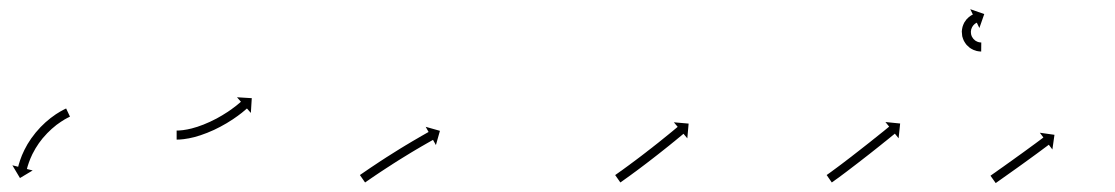

<svg xmlns="http://www.w3.org/2000/svg" viewBox="-20 -485 2468 425"><path d="M133.3 -226.1C133.9 -226.3 134.4 -226.6 134.9 -226.8L126.4 -244.9C125.9 -244.7 125.3 -244.4 124.8 -244.1C124.8 -244.1 124.8 -244.1 124.7 -244.1C124.7 -244.1 124.7 -244.1 124.7 -244.1C123.1 -243.3 121.5 -242.5 119.9 -241.7C119.9 -241.7 119.9 -241.7 119.9 -241.7C119.8 -241.7 119.8 -241.6 119.8 -241.6C117.4 -240.3 114.9 -239 112.5 -237.6C112.5 -237.6 112.5 -237.6 112.5 -237.6C112.4 -237.5 112.4 -237.5 112.4 -237.5C109.3 -235.7 106.2 -233.7 103.2 -231.8C103.2 -231.8 103.2 -231.7 103.1 -231.7C103.1 -231.7 103 -231.6 103 -231.6C99.5 -229.2 96 -226.7 92.6 -224.1C92.6 -224.1 92.6 -224.1 92.5 -224.1C92.5 -224 92.4 -224 92.4 -224C88.7 -221 85 -218 81.4 -214.8C81.4 -214.8 81.3 -214.8 81.3 -214.7C81.2 -214.7 81.2 -214.7 81.2 -214.7C77.4 -211.2 73.7 -207.7 70.1 -204C70.1 -204 70.1 -204 70 -203.9C70 -203.9 69.9 -203.8 69.9 -203.8C66.3 -200 62.8 -196 59.4 -192C59.4 -192 59.3 -192 59.3 -191.9C59.2 -191.9 59.2 -191.8 59.2 -191.8C55.9 -187.7 52.7 -183.5 49.6 -179.2C49.6 -179.2 49.5 -179.2 49.5 -179.1C49.4 -179.1 49.4 -179 49.4 -179C46.5 -174.8 43.7 -170.5 41.1 -166.2C41.1 -166.2 41 -166.1 41 -166C41 -166 40.9 -165.9 40.9 -165.9C38.5 -161.8 36.3 -157.6 34.1 -153.3C34.1 -153.3 34.1 -153.3 34 -153.2C34 -153.2 34 -153.1 34 -153.1C32.1 -149.3 30.3 -145.4 28.7 -141.5C28.7 -141.5 28.6 -141.4 28.6 -141.4C28.6 -141.3 28.6 -141.3 28.6 -141.3C27.2 -137.9 26 -134.5 24.8 -131.1C24.8 -131.1 24.7 -131.1 24.7 -131.1C24.7 -131 24.7 -131 24.7 -131C23.8 -128.3 23 -125.7 22.2 -123C22.2 -123 22.1 -123 22.1 -123C22.1 -122.9 22.1 -122.9 22.1 -122.9C21.6 -121.2 21.1 -119.5 20.7 -117.7C20.7 -117.7 20.7 -117.7 20.7 -117.7C20.7 -117.7 20.7 -117.7 20.7 -117.7C20.5 -117.1 20.3 -116.5 20.2 -115.9L7.4 -119.1L24.2 -90.9L52.3 -107.7L39.6 -110.9C39.7 -111.5 39.9 -112.1 40 -112.7C40 -112.7 40 -112.6 40 -112.6C40 -112.6 40 -112.6 40 -112.6C40.4 -114.2 40.9 -115.8 41.3 -117.4C41.3 -117.4 41.3 -117.3 41.3 -117.3C41.3 -117.3 41.3 -117.3 41.3 -117.3C42 -119.7 42.8 -122.2 43.7 -124.6C43.7 -124.6 43.6 -124.6 43.6 -124.5C43.6 -124.5 43.6 -124.4 43.6 -124.4C44.7 -127.6 45.9 -130.7 47.2 -133.8C47.2 -133.8 47.1 -133.8 47.1 -133.7C47.1 -133.7 47.1 -133.6 47.1 -133.6C48.6 -137.3 50.3 -140.9 52 -144.5C52 -144.5 52 -144.4 51.9 -144.3C51.9 -144.3 51.9 -144.2 51.9 -144.2C53.9 -148.2 56 -152.1 58.3 -155.9C58.3 -155.9 58.2 -155.9 58.2 -155.8C58.2 -155.8 58.1 -155.7 58.1 -155.7C60.6 -159.8 63.2 -163.8 65.9 -167.7C65.9 -167.7 65.9 -167.7 65.8 -167.6C65.8 -167.6 65.7 -167.5 65.7 -167.5C68.6 -171.5 71.6 -175.4 74.7 -179.3C74.7 -179.3 74.7 -179.2 74.7 -179.2C74.6 -179.1 74.6 -179.1 74.6 -179.1C77.8 -182.8 81.1 -186.5 84.5 -190.1C84.5 -190.1 84.4 -190.1 84.4 -190C84.4 -190 84.3 -189.9 84.3 -189.9C87.7 -193.3 91.1 -196.7 94.7 -199.9C94.7 -199.9 94.6 -199.8 94.6 -199.8C94.5 -199.8 94.5 -199.7 94.5 -199.7C97.9 -202.7 101.3 -205.5 104.8 -208.3C104.8 -208.3 104.8 -208.3 104.7 -208.2C104.7 -208.2 104.6 -208.2 104.6 -208.2C107.8 -210.6 111.1 -212.9 114.4 -215.1C114.4 -215.1 114.3 -215.1 114.3 -215.1C114.2 -215.1 114.2 -215 114.2 -215C117 -216.9 119.8 -218.6 122.7 -220.4C122.7 -220.4 122.6 -220.3 122.6 -220.3C122.5 -220.3 122.5 -220.3 122.5 -220.3C124.7 -221.5 126.9 -222.8 129.2 -224C129.2 -224 129.2 -224 129.1 -223.9C129.1 -223.9 129.1 -223.9 129.1 -223.9C130.5 -224.7 132 -225.4 133.4 -226.1C133.4 -226.1 133.4 -226.1 133.4 -226.1C133.4 -226.1 133.3 -226.1 133.3 -226.1Z M372.6 -196C372.1 -196 371.5 -196 371 -196L371 -176C371.7 -176 372.3 -176 372.9 -176C372.9 -176 372.9 -176 372.9 -176C372.9 -176 373 -176 373 -176C374.7 -176.1 376.5 -176.1 378.2 -176.2C378.2 -176.2 378.3 -176.2 378.3 -176.2C378.3 -176.2 378.4 -176.2 378.4 -176.2C381.1 -176.4 383.9 -176.7 386.6 -177C386.6 -177 386.6 -177 386.7 -177C386.7 -177 386.8 -177 386.8 -177C390.4 -177.5 393.9 -178 397.4 -178.7C397.4 -178.7 397.5 -178.7 397.5 -178.7C397.6 -178.7 397.7 -178.7 397.7 -178.7C401.8 -179.5 406 -180.5 410.2 -181.5C410.2 -181.5 410.2 -181.5 410.3 -181.6C410.3 -181.6 410.4 -181.6 410.4 -181.6C415 -182.9 419.6 -184.2 424.2 -185.7C424.2 -185.7 424.2 -185.7 424.3 -185.7C424.3 -185.7 424.4 -185.8 424.4 -185.8C429.3 -187.4 434.1 -189.2 438.9 -191.1C438.9 -191.1 439 -191.1 439 -191.1C439.1 -191.1 439.1 -191.2 439.1 -191.2C444.1 -193.2 449 -195.3 453.8 -197.5C453.8 -197.5 453.9 -197.6 453.9 -197.6C454 -197.6 454 -197.6 454 -197.6C458.8 -199.9 463.6 -202.3 468.4 -204.8C468.4 -204.8 468.4 -204.8 468.4 -204.8C468.5 -204.9 468.5 -204.9 468.5 -204.9C473.1 -207.3 477.6 -209.9 482.1 -212.5C482.1 -212.5 482.1 -212.5 482.2 -212.6C482.2 -212.6 482.2 -212.6 482.2 -212.6C486.4 -215.1 490.5 -217.7 494.6 -220.4C494.6 -220.4 494.6 -220.4 494.6 -220.4C494.6 -220.4 494.7 -220.4 494.7 -220.4C498.3 -222.9 501.9 -225.3 505.4 -227.9C505.4 -227.9 505.4 -227.9 505.4 -227.9C505.5 -227.9 505.5 -227.9 505.5 -227.9C508.5 -230.1 511.4 -232.3 514.3 -234.6C514.3 -234.6 514.3 -234.6 514.3 -234.6C514.4 -234.6 514.4 -234.6 514.4 -234.6C516.6 -236.4 518.8 -238.2 520.9 -240C520.9 -240 521 -240 521 -240C521 -240 521 -240 521 -240C522.4 -241.2 523.8 -242.4 525.1 -243.6L525.2 -243.6L525.2 -243.6C525.6 -244 526.1 -244.5 526.6 -244.9L535.3 -235L537.3 -267.7L504.6 -269.7L513.3 -259.8C512.8 -259.4 512.4 -259 511.9 -258.6L512 -258.6L512 -258.6C510.7 -257.5 509.4 -256.4 508.1 -255.3C508.1 -255.3 508.1 -255.3 508.1 -255.3C508.1 -255.3 508.1 -255.4 508.1 -255.4C506.1 -253.6 504 -252 501.9 -250.3C501.9 -250.3 501.9 -250.3 502 -250.3C502 -250.3 502 -250.4 502 -250.4C499.2 -248.2 496.5 -246.1 493.6 -244.1C493.6 -244.1 493.7 -244.1 493.7 -244.1C493.7 -244.1 493.8 -244.1 493.8 -244.1C490.4 -241.7 487 -239.4 483.5 -237C483.5 -237 483.5 -237.1 483.6 -237.1C483.6 -237.1 483.6 -237.1 483.6 -237.1C479.7 -234.6 475.8 -232.1 471.8 -229.7C471.8 -229.7 471.9 -229.7 471.9 -229.7C471.9 -229.8 472 -229.8 472 -229.8C467.7 -227.3 463.3 -224.8 459 -222.4C459 -222.4 459 -222.5 459 -222.5C459.1 -222.5 459.1 -222.5 459.1 -222.5C454.6 -220.2 450 -217.9 445.4 -215.7C445.4 -215.7 445.4 -215.7 445.5 -215.7C445.5 -215.7 445.5 -215.7 445.5 -215.7C440.9 -213.6 436.2 -211.6 431.5 -209.7C431.5 -209.7 431.5 -209.7 431.6 -209.7C431.6 -209.7 431.7 -209.7 431.7 -209.7C427.1 -208 422.5 -206.3 417.9 -204.7C417.9 -204.7 418 -204.7 418 -204.7C418.1 -204.7 418.1 -204.7 418.1 -204.7C413.8 -203.4 409.5 -202.1 405.1 -200.9C405.1 -200.9 405.2 -200.9 405.2 -200.9C405.3 -200.9 405.3 -200.9 405.3 -200.9C401.5 -200 397.6 -199.1 393.7 -198.3C393.7 -198.3 393.8 -198.3 393.8 -198.3C393.9 -198.3 393.9 -198.4 393.9 -198.4C390.7 -197.8 387.4 -197.3 384.2 -196.8C384.2 -196.8 384.2 -196.8 384.3 -196.8C384.3 -196.8 384.4 -196.9 384.4 -196.9C381.9 -196.6 379.5 -196.4 377 -196.2C377 -196.2 377.1 -196.2 377.1 -196.2C377.1 -196.2 377.2 -196.2 377.2 -196.2C375.6 -196.1 374.1 -196 372.5 -196C372.5 -196 372.6 -196 372.6 -196C372.6 -196 372.6 -196 372.6 -196Z M778.3 -98.7C777.8 -98.3 777.2 -97.9 776.7 -97.5L788.1 -81.1C788.7 -81.5 789.2 -81.9 789.8 -82.2C791.3 -83.3 792.9 -84.4 794.4 -85.5L794.4 -85.5L794.4 -85.4C796.8 -87.1 799.2 -88.8 801.6 -90.4L801.6 -90.4L801.6 -90.4C804.7 -92.5 807.9 -94.7 811 -96.8L811 -96.8L811 -96.8C814.7 -99.3 818.4 -101.8 822.2 -104.3L822.2 -104.3L822.2 -104.3C826.3 -107 830.5 -109.8 834.7 -112.5L834.7 -112.5L834.7 -112.5C839.2 -115.4 843.7 -118.3 848.2 -121.2L848.1 -121.2L848.1 -121.2C852.8 -124.2 857.5 -127.1 862.1 -130.1L862.1 -130.1L862.1 -130.1C866.8 -133 871.5 -135.9 876.2 -138.8L876.2 -138.8L876.2 -138.8C880.7 -141.6 885.3 -144.4 889.9 -147.2L889.9 -147.2L889.9 -147.2C894.2 -149.7 898.5 -152.3 902.8 -154.9L902.8 -154.9L902.7 -154.8C906.6 -157.1 910.5 -159.4 914.4 -161.7L914.3 -161.6L914.3 -161.6C917.6 -163.5 920.9 -165.4 924.2 -167.3L924.2 -167.3L924.2 -167.3C926.7 -168.8 929.3 -170.2 931.8 -171.6L931.8 -171.6L931.8 -171.6C933.4 -172.6 935.1 -173.5 936.7 -174.4C937.3 -174.7 937.9 -175.1 938.5 -175.4L944.9 -163.9L953.8 -195.4L922.3 -204.3L928.7 -192.8C928.1 -192.5 927.5 -192.2 926.9 -191.9C925.3 -190.9 923.6 -190 922 -189.1L922 -189.1L922 -189.1C919.4 -187.6 916.8 -186.1 914.3 -184.7L914.3 -184.7L914.2 -184.7C910.9 -182.8 907.6 -180.9 904.3 -178.9L904.3 -178.9L904.3 -178.9C900.4 -176.7 896.5 -174.4 892.6 -172.1L892.6 -172.1L892.6 -172.1C888.2 -169.5 883.9 -166.9 879.6 -164.3L879.6 -164.3L879.5 -164.3C874.9 -161.5 870.3 -158.7 865.7 -155.9L865.7 -155.9L865.7 -155.9C861 -152.9 856.2 -150 851.5 -147L851.5 -147L851.5 -147C846.8 -144.1 842.1 -141.1 837.4 -138.1L837.4 -138.1L837.3 -138.1C832.8 -135.1 828.3 -132.2 823.8 -129.3L823.8 -129.3L823.7 -129.3C819.5 -126.5 815.3 -123.7 811.1 -120.9L811.1 -120.9L811.1 -120.9C807.3 -118.4 803.6 -115.9 799.8 -113.4L799.8 -113.4L799.8 -113.4C796.6 -111.2 793.5 -109.1 790.3 -106.9L790.3 -106.9L790.3 -106.9C787.9 -105.2 785.5 -103.6 783 -101.9L783 -101.9L783 -101.9C781.5 -100.8 779.9 -99.7 778.3 -98.7Z M1343.3 -98.6C1342.8 -98.3 1342.3 -97.9 1341.7 -97.5L1353.2 -81.1C1353.7 -81.5 1354.2 -81.9 1354.8 -82.2L1354.8 -82.2L1354.8 -82.2C1356.3 -83.3 1357.8 -84.4 1359.3 -85.4L1359.3 -85.4L1359.4 -85.5C1361.7 -87.1 1364.1 -88.8 1366.4 -90.5L1366.4 -90.5L1366.4 -90.5C1369.5 -92.7 1372.5 -94.9 1375.6 -97.1L1375.6 -97.1L1375.6 -97.1C1379.2 -99.7 1382.8 -102.3 1386.3 -105L1386.3 -105L1386.4 -105C1390.3 -108 1394.3 -110.9 1398.3 -113.9L1398.3 -113.9L1398.3 -113.9C1402.6 -117.1 1406.8 -120.3 1411 -123.5L1411 -123.5L1411 -123.5C1415.4 -126.9 1419.7 -130.2 1424.1 -133.6L1424.1 -133.6L1424.1 -133.6C1428.4 -136.9 1432.8 -140.3 1437.1 -143.7L1437.1 -143.7L1437.1 -143.7C1441.3 -147 1445.4 -150.3 1449.6 -153.6L1449.6 -153.6L1449.6 -153.6C1453.5 -156.7 1457.4 -159.8 1461.3 -162.9L1461.3 -162.9L1461.3 -162.9C1464.7 -165.7 1468.2 -168.5 1471.6 -171.3L1471.6 -171.3L1471.7 -171.3C1474.6 -173.7 1477.5 -176.1 1480.4 -178.5L1480.4 -178.5L1480.4 -178.5C1482.6 -180.3 1484.9 -182.2 1487.1 -184L1487.1 -184L1487.1 -184C1488.5 -185.2 1490 -186.4 1491.4 -187.6C1491.9 -188 1492.4 -188.5 1492.9 -188.9L1501.4 -178.8L1504.3 -211.4L1471.6 -214.3L1480.1 -204.2C1479.6 -203.8 1479.1 -203.4 1478.6 -203C1477.2 -201.8 1475.7 -200.6 1474.3 -199.4L1474.3 -199.4L1474.3 -199.4C1472.1 -197.6 1469.9 -195.7 1467.7 -193.9L1467.7 -193.9L1467.7 -193.9C1464.8 -191.5 1461.9 -189.2 1459 -186.8L1459 -186.8L1459 -186.8C1455.6 -184 1452.2 -181.3 1448.7 -178.5L1448.7 -178.5L1448.7 -178.5C1444.9 -175.4 1441 -172.3 1437.2 -169.2L1437.2 -169.2L1437.2 -169.2C1433 -166 1428.9 -162.7 1424.7 -159.4L1424.7 -159.4L1424.8 -159.4C1420.5 -156.1 1416.2 -152.7 1411.8 -149.4L1411.9 -149.4L1411.9 -149.4C1407.5 -146.1 1403.2 -142.7 1398.9 -139.4L1398.9 -139.4L1398.9 -139.4C1394.7 -136.3 1390.5 -133.1 1386.3 -129.9L1386.3 -129.9L1386.3 -129.9C1382.4 -127 1378.4 -124 1374.4 -121.1L1374.5 -121.1L1374.5 -121.1C1370.9 -118.5 1367.4 -115.9 1363.8 -113.3L1363.8 -113.3L1363.8 -113.3C1360.8 -111.1 1357.8 -108.9 1354.8 -106.7L1354.8 -106.7L1354.8 -106.8C1352.5 -105.1 1350.1 -103.4 1347.8 -101.8L1347.8 -101.8L1347.8 -101.8C1346.3 -100.7 1344.8 -99.7 1343.3 -98.6L1343.3 -98.6Z M1811.3 -98.6C1810.8 -98.3 1810.3 -97.9 1809.8 -97.6L1821.2 -81.1C1821.7 -81.5 1822.2 -81.9 1822.8 -82.2L1822.8 -82.2L1822.8 -82.2C1824.3 -83.3 1825.8 -84.4 1827.3 -85.4L1827.3 -85.4L1827.3 -85.5C1829.7 -87.1 1832 -88.8 1834.3 -90.5L1834.3 -90.5L1834.4 -90.5C1837.4 -92.8 1840.4 -95 1843.4 -97.2L1843.4 -97.2L1843.4 -97.2C1847 -99.9 1850.5 -102.6 1854.1 -105.2L1854.1 -105.2L1854.1 -105.2C1858.1 -108.2 1862 -111.2 1866 -114.3L1866 -114.3L1866 -114.3C1870.2 -117.5 1874.4 -120.7 1878.7 -124L1878.7 -124L1878.7 -124C1883 -127.3 1887.4 -130.7 1891.7 -134.1L1891.7 -134.1L1891.7 -134.1C1896 -137.5 1900.4 -140.8 1904.7 -144.2L1904.7 -144.2L1904.7 -144.2C1908.9 -147.5 1913 -150.8 1917.2 -154.1L1917.2 -154.1L1917.2 -154.1C1921.1 -157.2 1925 -160.3 1928.9 -163.4L1928.9 -163.4L1928.9 -163.4C1932.4 -166.2 1935.9 -169 1939.3 -171.8L1939.4 -171.8L1939.4 -171.8C1942.3 -174.1 1945.2 -176.5 1948.2 -178.9C1950.4 -180.7 1952.7 -182.5 1954.9 -184.4C1956.4 -185.5 1957.8 -186.7 1959.3 -187.9C1959.8 -188.3 1960.3 -188.7 1960.8 -189.2L1969.1 -178.9L1972.5 -211.6L1939.9 -214.9L1948.2 -204.7C1947.7 -204.2 1947.2 -203.8 1946.6 -203.4C1945.2 -202.2 1943.8 -201.1 1942.3 -199.9C1940.1 -198.1 1937.8 -196.2 1935.6 -194.4C1932.7 -192.1 1929.7 -189.7 1926.8 -187.4L1926.8 -187.4L1926.8 -187.4C1923.4 -184.6 1919.9 -181.8 1916.4 -179L1916.4 -179.1L1916.4 -179.1C1912.6 -176 1908.7 -172.9 1904.8 -169.8L1904.8 -169.8L1904.8 -169.8C1900.6 -166.5 1896.5 -163.2 1892.3 -160L1892.3 -160L1892.3 -160C1888 -156.6 1883.7 -153.2 1879.4 -149.9L1879.4 -149.9L1879.4 -149.9C1875.1 -146.5 1870.8 -143.2 1866.4 -139.8L1866.4 -139.8L1866.5 -139.8C1862.3 -136.6 1858.1 -133.4 1853.9 -130.2L1853.9 -130.2L1853.9 -130.2C1849.9 -127.2 1846 -124.2 1842.1 -121.2L1842.1 -121.2L1842.1 -121.2C1838.5 -118.6 1835 -115.9 1831.5 -113.3L1831.5 -113.3L1831.5 -113.3C1828.5 -111.1 1825.5 -108.9 1822.5 -106.7L1822.5 -106.7L1822.6 -106.7C1820.3 -105 1818 -103.4 1815.7 -101.7L1815.7 -101.7L1815.7 -101.7C1814.2 -100.7 1812.8 -99.6 1811.3 -98.6L1811.3 -98.6ZM2150.8 -371C2151.2 -371 2151.5 -371 2151.9 -371L2152.1 -391C2151.8 -391 2151.5 -391 2151.2 -391C2151.2 -391 2151.3 -391 2151.3 -391C2151.4 -391 2151.4 -391 2151.4 -391C2150.7 -391 2149.9 -391.1 2149.2 -391.2C2149.2 -391.2 2149.3 -391.2 2149.4 -391.1C2149.4 -391.1 2149.5 -391.1 2149.5 -391.1C2148.4 -391.3 2147.2 -391.5 2146.1 -391.8C2146.1 -391.8 2146.2 -391.7 2146.3 -391.7C2146.5 -391.7 2146.6 -391.6 2146.6 -391.6C2145.1 -392 2143.7 -392.5 2142.3 -393.1C2142.3 -393.1 2142.4 -393 2142.6 -393C2142.7 -392.9 2142.9 -392.9 2142.9 -392.9C2141.3 -393.6 2139.7 -394.5 2138.2 -395.5C2138.2 -395.5 2138.4 -395.4 2138.5 -395.3C2138.7 -395.2 2138.8 -395.1 2138.8 -395.1C2137.2 -396.3 2135.7 -397.7 2134.4 -399.2C2134.4 -399.2 2134.5 -399 2134.6 -398.9C2134.8 -398.7 2134.9 -398.6 2134.9 -398.6C2133.6 -400.2 2132.4 -402 2131.3 -403.9C2131.3 -403.9 2131.4 -403.7 2131.5 -403.5C2131.6 -403.3 2131.7 -403.1 2131.7 -403.1C2130.8 -405.1 2130 -407.2 2129.5 -409.4C2129.5 -409.4 2129.5 -409.2 2129.5 -408.9C2129.6 -408.7 2129.6 -408.5 2129.6 -408.5C2129.2 -410.7 2129 -412.9 2129 -415.1C2129 -415.1 2129 -414.9 2129 -414.7C2129 -414.5 2129 -414.3 2129 -414.3C2129.1 -416.4 2129.4 -418.5 2129.9 -420.6C2129.9 -420.6 2129.9 -420.4 2129.8 -420.2C2129.8 -420 2129.7 -419.8 2129.7 -419.8C2130.3 -421.7 2131.1 -423.6 2132 -425.4C2132 -425.4 2131.9 -425.2 2131.8 -425.1C2131.7 -424.9 2131.6 -424.7 2131.6 -424.7C2132.5 -426.3 2133.5 -427.8 2134.7 -429.2C2134.7 -429.2 2134.6 -429.1 2134.5 -428.9C2134.4 -428.8 2134.3 -428.7 2134.3 -428.7C2135.3 -429.8 2136.3 -430.9 2137.5 -431.9C2137.5 -431.9 2137.4 -431.8 2137.3 -431.7C2137.2 -431.6 2137.1 -431.6 2137.1 -431.6C2138 -432.3 2139 -433 2139.9 -433.6C2139.9 -433.6 2139.9 -433.6 2139.8 -433.5C2139.7 -433.5 2139.6 -433.4 2139.6 -433.4C2140.3 -433.8 2140.9 -434.2 2141.6 -434.5C2141.6 -434.5 2141.5 -434.5 2141.5 -434.5C2141.4 -434.5 2141.4 -434.4 2141.4 -434.4C2141.7 -434.6 2141.9 -434.7 2142.2 -434.8L2147.9 -423L2158.7 -453.9L2127.7 -464.7L2133.5 -452.8C2133.2 -452.7 2132.8 -452.5 2132.5 -452.3C2132.5 -452.3 2132.4 -452.3 2132.4 -452.3C2132.4 -452.3 2132.3 -452.3 2132.3 -452.3C2131.3 -451.7 2130.3 -451.2 2129.3 -450.6C2129.3 -450.6 2129.3 -450.5 2129.2 -450.5C2129.1 -450.4 2129 -450.4 2129 -450.4C2127.5 -449.4 2126.1 -448.4 2124.7 -447.3C2124.7 -447.3 2124.6 -447.2 2124.5 -447.1C2124.4 -447 2124.3 -446.9 2124.3 -446.9C2122.6 -445.4 2121 -443.8 2119.4 -442.1C2119.4 -442.1 2119.3 -442 2119.2 -441.9C2119.1 -441.8 2119 -441.6 2119 -441.6C2117.3 -439.5 2115.8 -437.3 2114.4 -435C2114.4 -435 2114.3 -434.8 2114.2 -434.6C2114.2 -434.5 2114.1 -434.3 2114.1 -434.3C2112.7 -431.6 2111.6 -428.8 2110.7 -425.9C2110.7 -425.9 2110.6 -425.7 2110.6 -425.5C2110.5 -425.3 2110.5 -425.1 2110.5 -425.1C2109.7 -422 2109.3 -418.8 2109 -415.7C2109 -415.7 2109 -415.4 2109 -415.2C2109 -415.1 2109 -414.8 2109 -414.8C2109.1 -411.6 2109.4 -408.3 2109.9 -405C2109.9 -405 2110 -404.8 2110 -404.6C2110.1 -404.4 2110.1 -404.2 2110.1 -404.2C2111 -401 2112.1 -397.8 2113.5 -394.8C2113.5 -394.8 2113.6 -394.6 2113.7 -394.4C2113.8 -394.2 2113.9 -394.1 2113.9 -394.1C2115.5 -391.2 2117.3 -388.5 2119.3 -386C2119.3 -386 2119.4 -385.9 2119.6 -385.7C2119.7 -385.6 2119.8 -385.4 2119.8 -385.4C2121.9 -383.2 2124.1 -381.2 2126.5 -379.3C2126.5 -379.3 2126.7 -379.2 2126.8 -379.1C2127 -379 2127.1 -378.9 2127.1 -378.9C2129.4 -377.4 2131.7 -376 2134.2 -374.9C2134.2 -374.9 2134.3 -374.8 2134.5 -374.7C2134.6 -374.7 2134.7 -374.6 2134.7 -374.6C2136.9 -373.7 2139 -373 2141.2 -372.4C2141.2 -372.4 2141.4 -372.3 2141.5 -372.3C2141.6 -372.3 2141.7 -372.2 2141.7 -372.2C2143.4 -371.9 2145.2 -371.5 2146.9 -371.3C2146.9 -371.3 2147 -371.3 2147.1 -371.3C2147.2 -371.3 2147.3 -371.3 2147.3 -371.3C2148.4 -371.2 2149.5 -371.1 2150.6 -371C2150.6 -371 2150.7 -371 2150.7 -371C2150.8 -371 2150.8 -371 2150.8 -371Z M2173.8 -97C2173.4 -96.7 2173 -96.4 2172.5 -96L2184.1 -79.7C2184.5 -80.1 2185 -80.4 2185.4 -80.7C2186.7 -81.6 2187.9 -82.5 2189.2 -83.4C2191.1 -84.7 2193.1 -86.1 2195 -87.5C2197.5 -89.3 2200.1 -91.1 2202.6 -92.9C2205.6 -95 2208.6 -97.1 2211.5 -99.2C2214.9 -101.6 2218.2 -104 2221.5 -106.3C2225.1 -108.9 2228.6 -111.4 2232.2 -113.9C2235.8 -116.6 2239.5 -119.2 2243.2 -121.8C2246.8 -124.4 2250.5 -127.1 2254.1 -129.7L2254.1 -129.7L2254.1 -129.7C2257.7 -132.3 2261.2 -134.8 2264.7 -137.4L2264.7 -137.4L2264.7 -137.4C2268 -139.8 2271.3 -142.2 2274.6 -144.6L2274.6 -144.6L2274.6 -144.6C2277.6 -146.8 2280.5 -149 2283.4 -151.1L2283.4 -151.1L2283.4 -151.1C2285.9 -153 2288.4 -154.8 2290.9 -156.7C2292.8 -158.1 2294.7 -159.5 2296.6 -160.9C2297.8 -161.8 2299.1 -162.8 2300.3 -163.7C2300.7 -164 2301.2 -164.3 2301.6 -164.6L2309.5 -154.1L2314.1 -186.6L2281.7 -191.2L2289.6 -180.6C2289.2 -180.3 2288.7 -180 2288.3 -179.7C2287.1 -178.8 2285.9 -177.8 2284.6 -176.9C2282.7 -175.5 2280.9 -174.1 2279 -172.7C2276.5 -170.9 2274 -169 2271.6 -167.2L2271.6 -167.2L2271.6 -167.2C2268.6 -165.1 2265.7 -162.9 2262.8 -160.8L2262.8 -160.8L2262.8 -160.8C2259.5 -158.4 2256.2 -156 2253 -153.6L2253 -153.6L2253 -153.6C2249.4 -151 2245.9 -148.5 2242.4 -145.9L2242.4 -145.9L2242.4 -145.9C2238.8 -143.3 2235.1 -140.7 2231.5 -138.1C2227.8 -135.4 2224.2 -132.8 2220.6 -130.2C2217 -127.7 2213.5 -125.1 2209.9 -122.6C2206.6 -120.2 2203.3 -117.9 2200 -115.5C2197 -113.4 2194 -111.3 2191 -109.2C2188.5 -107.4 2186 -105.6 2183.5 -103.8C2181.5 -102.4 2179.6 -101 2177.6 -99.7C2176.4 -98.8 2175.1 -97.9 2173.8 -97Z"/></svg>

Font: FRB American Cursive Just Arrows Semibold
Style: Italic
Weight: 600
Italic angle: -25°
Version: Version 2.0;Modular Font Editor K font №1